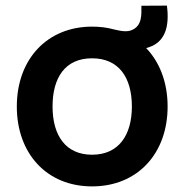

<svg xmlns="http://www.w3.org/2000/svg" viewBox="-20 -650 658 685"><path d="M308.5 15C470 15 578 -101.5 578 -270C578 -355.5 550 -428 501.5 -478.5C509.5 -480.5 517.5 -483.5 525 -487C569.5 -509 585 -557.5 575.5 -630L484.5 -629.5C485 -594.5 486 -559 452 -543.5C434 -535 414 -538.5 384.5 -545.5C361 -552 335.5 -555 308.5 -555C149 -555 40 -439.5 40 -270C40 -103 146 15 308.5 15ZM167.5 -270C167.5 -372 211.5 -442 308.5 -442C403 -442 450.5 -374.5 450.5 -270C450.5 -168.5 404 -98 308.5 -98C215.5 -98 167.5 -165 167.5 -270Z"/></svg>

Font: Eudonet
Style: Bold
Weight: 700
Designer: Mikhail Sharanda
Foundry: Mikhail Sharanda
Version: Version 4.503;Glyphs 3.1.2 (3151)